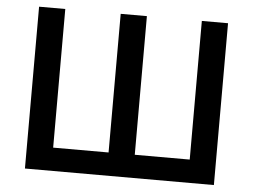

<svg xmlns="http://www.w3.org/2000/svg" viewBox="-50 -761 1088 825"><g transform="rotate(5 494.0 -349.0)"><path d="M86 0V-698H199V-100H438V-698H551V-100H788V-698H901V0Z"/></g></svg>

Font: IBM Plex Sans Medium
Style: Regular
Weight: 500
Designer: Mike Abbink, Paul van der Laan, Pieter van Rosmalen
Foundry: Bold Monday
Version: Version 3.201